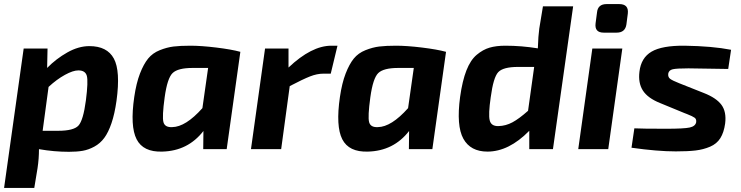

<svg xmlns="http://www.w3.org/2000/svg" viewBox="-28 -731 3630 941"><path d="M205 -493 203 -398Q247 -443 302 -474Q357 -505 410 -505Q497 -505 530 -444Q563 -383 543 -237Q534 -173 518.5 -127.5Q503 -82 483 -55Q463 -28 434.5 -12.5Q406 3 377.5 8Q349 13 310 13Q237 13 163 0Q163 47 156 93L140 190H-8L88 -493ZM181 -90H257Q333 -90 356.5 -115.5Q380 -141 393 -239Q405 -333 397.5 -359.5Q390 -386 356 -386Q330 -386 290 -364Q250 -342 210 -305Z M1083 0H968L969 -89Q893 9 767 12Q674 15 641.5 -48.5Q609 -112 630 -256Q640 -324 658 -370.5Q676 -417 698 -444Q720 -471 755 -485Q790 -499 822.5 -503Q855 -507 905 -507Q958 -507 1032 -498Q1106 -489 1150 -477ZM992 -398H916Q844 -398 818 -373Q792 -348 779 -254Q766 -159 773 -132.5Q780 -106 816 -108Q882 -109 964 -201Z M1626 -507 1593 -370H1557Q1526 -370 1491.5 -356.5Q1457 -343 1392 -309L1350 0H1202L1271 -493H1386V-400Q1499 -507 1596 -507Z M2091 0H1976L1977 -89Q1901 9 1775 12Q1682 15 1649.5 -48.5Q1617 -112 1638 -256Q1648 -324 1666 -370.5Q1684 -417 1706 -444Q1728 -471 1763 -485Q1798 -499 1830.5 -503Q1863 -507 1913 -507Q1966 -507 2040 -498Q2114 -489 2158 -477ZM2000 -398H1924Q1852 -398 1826 -373Q1800 -348 1787 -254Q1774 -159 1781 -132.5Q1788 -106 1824 -108Q1890 -109 1972 -201Z M2781 -700 2682 0H2566V-90Q2466 12 2361 12Q2278 12 2243 -51Q2208 -114 2227 -256Q2238 -335 2258 -386Q2278 -437 2308.5 -462.5Q2339 -488 2371.5 -497.5Q2404 -507 2449 -507Q2528 -507 2608 -494Q2610 -556 2615 -591L2633 -700ZM2590 -403H2511Q2438 -403 2414 -377.5Q2390 -352 2377 -254Q2365 -171 2372 -141.5Q2379 -112 2415 -113Q2451 -114 2483.5 -131.5Q2516 -149 2560 -188Z M2945 -711H3007Q3054 -711 3049 -665L3042 -611Q3036 -571 2994 -571H2931Q2885 -571 2891 -617L2898 -670Q2902 -711 2945 -711ZM2953 0H2806L2875 -493H3022Z M3326 -177 3207 -226Q3147 -250 3123 -287Q3099 -324 3106 -380Q3114 -448 3165.5 -478Q3217 -508 3327 -507Q3463 -505 3555 -487L3541 -393Q3349 -396 3346 -396Q3288 -396 3269 -391.5Q3250 -387 3247 -370Q3245 -353 3256.5 -344.5Q3268 -336 3301 -323L3422 -275Q3483 -251 3508 -217Q3533 -183 3526 -126Q3520 -82 3502.5 -54Q3485 -26 3452 -12Q3419 2 3381 6.5Q3343 11 3284 11Q3194 11 3067 -7L3081 -102Q3117 -100 3238 -100Q3324 -100 3352 -106Q3380 -112 3384 -132Q3386 -147 3376.5 -154Q3367 -161 3339 -172Q3331 -175 3326 -177Z"/></svg>

Font: Exo 2.0
Style: Bold Italic
Weight: 700
Italic angle: -8°
Designer: Natanael Gama
Version: Version 1.001;PS 001.001;hotconv 1.0.70;makeotf.lib2.5.58329